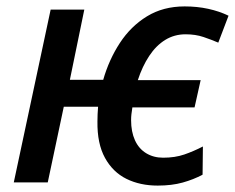

<svg xmlns="http://www.w3.org/2000/svg" viewBox="-20 -569 733 599"><path d="M472 10Q417 10 374.5 -11Q332 -32 307.5 -76.5Q283 -121 284 -190Q284 -201 284.5 -212.5Q285 -224 286 -236H179L129 0H23L138 -539H243L198 -320H302Q320 -383 354 -435Q388 -487 438.5 -518Q489 -549 556 -549Q595 -549 629.5 -541.5Q664 -534 693 -520L661 -436Q640 -445 615 -453.5Q590 -462 559 -462Q524 -462 495.5 -444.5Q467 -427 445.5 -394.5Q424 -362 410 -319H606L587 -234H393Q391 -221 390 -212.5Q389 -204 389 -194Q389 -158 401 -131.5Q413 -105 436 -91Q459 -77 489 -77Q526 -77 555 -87Q584 -97 613 -112L612 -24Q584 -9 550 0.5Q516 10 472 10Z"/></svg>

Font: Noto Sans Display Medium
Style: Italic
Weight: 500
Italic angle: -12°
Designer: Monotype Design Team
Foundry: Monotype Imaging Inc.
Version: Version 2.003